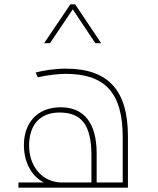

<svg xmlns="http://www.w3.org/2000/svg" viewBox="-20 -864 729 884"><path d="M183 -665H210L315 -821L419 -665H446L326 -844H304ZM65 0H569V-237C569 -443 483 -548 283 -548C231 -548 177 -539 144 -530L154 -508C199 -519 254 -524 283 -524C463 -524 545 -437 545 -233V-24H425V-158C425 -302 363 -370 260 -370C185 -370 132 -336 106 -278C96 -255 90 -228 90 -197C90 -120 123 -53 182 -24H65ZM264 -24C176 -24 114 -97 114 -193C114 -290 165 -346 254 -346C354 -346 401 -290 401 -148V-24Z"/></svg>

Font: Noto Kufi Arabic Thin
Style: Regular
Weight: 100
Designer: Monotype Design Team, David Williams, Khaled Hosny
Foundry: Google LLC
Version: Version 2.109